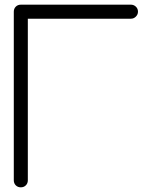

<svg xmlns="http://www.w3.org/2000/svg" viewBox="-20 -801 645 821"><path d="M69 0Q56 0 47.5 -8.5Q39 -17 39 -30V-751Q39 -764 47.5 -772.5Q56 -781 69 -781H540Q552 -781 561 -772.5Q570 -764 570 -751Q570 -739 561 -730Q552 -721 540 -721H99V-30Q99 -17 90.5 -8.5Q82 0 69 0Z"/></svg>

Font: ComfortaaLight
Style: Regular
Weight: 300
Designer: Johan Aakerlund
Foundry: Johan Aakerlund
Version: Version 3.104; ttfautohint (v1.8.1.43-b0c9)